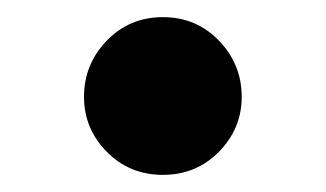

<svg xmlns="http://www.w3.org/2000/svg" viewBox="-20 -480 380 224"><path d="M170 -276Q131 -276 104.5 -303Q78 -330 78 -367Q78 -405 104.5 -432.5Q131 -460 170 -460Q209 -460 235.5 -432.5Q262 -405 262 -367Q262 -330 235.5 -303Q209 -276 170 -276Z"/></svg>

Font: Early Summer Mincho Heavy
Style: Regular
Weight: 900
Designer: GuiWonder
Version: Version 1.002